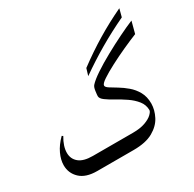

<svg xmlns="http://www.w3.org/2000/svg" viewBox="-136 -747 899 890"><g transform="rotate(-30 313.5 -301.5)"><path d="M293 0H141.1Q80.6 0 50 -29.1Q19.5 -58.1 19.5 -100.6Q19.5 -129.4 34.4 -161.4Q49.3 -193.4 79.6 -223.6L85.9 -219.7Q61 -178.2 61 -143.1Q61 -110.4 85 -90.6Q108.9 -70.8 158.2 -70.8H293Q301.8 -70.8 305.7 -60.1Q309.6 -49.3 309.6 -37.6Q309.6 -24.9 306.2 -12.5Q302.7 0 293 0ZM627 -524.9 610.4 -461.9Q576.2 -448.2 534.4 -429.2Q492.7 -410.2 454.3 -390.1Q416 -370.1 391.1 -353.5Q366.2 -336.9 366.2 -327.1Q366.2 -318.8 381.1 -309.3Q396 -299.8 418.2 -286.6Q440.4 -273.4 462.6 -254.6Q484.9 -235.8 499.8 -209.2Q514.6 -182.6 514.6 -146Q514.2 -111.8 496.8 -78.1Q479.5 -44.4 440.4 -22.2Q401.4 0 335.9 0H290.5Q271.5 0 271.5 -35.6Q271.5 -70.8 290.5 -70.8H372.6Q412.1 -70.8 438.5 -80.3Q464.8 -89.8 478 -102.5Q491.2 -115.2 491.7 -123.5Q491.7 -151.9 474.1 -174.1Q456.5 -196.3 430.4 -214.1Q404.3 -231.9 377.9 -246.3Q351.6 -260.7 334 -273.7Q316.4 -286.6 316.4 -299.3Q316.4 -306.2 319.1 -325.9Q321.8 -345.7 329.1 -353.5Q344.7 -371.1 380.4 -394.8Q416 -418.5 460.7 -443.1Q505.4 -467.8 549.6 -489.5Q593.8 -511.2 627 -524.9ZM324.7 -401.9 335.9 -439Q402.8 -488.8 468.3 -528.3Q533.7 -567.9 606.9 -602.5L595.7 -560.1Q522.5 -525.4 456.5 -486.8Q390.6 -448.2 324.7 -401.9Z"/></g></svg>

Font: Lateef Light
Style: Regular
Weight: 300
Designer: SIL International
Foundry: SIL International
Version: Version 4.200